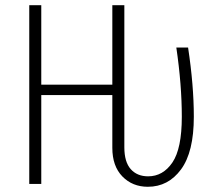

<svg xmlns="http://www.w3.org/2000/svg" viewBox="-20 -704 832 735"><path d="M722 -257Q722 -122 673 -55.5Q624 11 546 11Q487 11 448.5 -28.5Q410 -68 410 -138V-340H138V0H92V-684H138V-380H410V-684H456V-140Q456 -84 480.5 -56.5Q505 -29 547 -29Q604 -29 640 -82Q676 -135 676 -257Q676 -379 655 -522H700Q722 -377 722 -257Z"/></svg>

Font: Fira Sans Extra Condensed ExtraLight
Style: Regular
Weight: 275
Width: 1
Designer: Carrois Corporate & Edenspiekermann AG
Foundry: Carrois Corporate GbR & Edenspiekermann AG
Version: Version 4.203